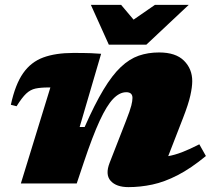

<svg xmlns="http://www.w3.org/2000/svg" viewBox="-20 -752 868 787"><path d="M48 -316.5 24.5 -322.5Q42.5 -406 74.8 -452Q107 -498 157.5 -516.5Q208 -535 280 -535Q303 -535 319.5 -534.8Q336 -534.5 353.2 -534Q370.5 -533.5 394.5 -531.5L306.5 -231.5H327Q368 -324.5 404 -384.2Q440 -444 475.2 -477.2Q510.5 -510.5 548.8 -523.8Q587 -537 632 -537Q700.5 -537 734.2 -503.2Q768 -469.5 768 -419.5Q768 -395.5 760.2 -360.5Q752.5 -325.5 730.5 -269L669.5 -112Q695.5 -116.5 725.8 -128Q756 -139.5 797 -160.5L824 -112.5Q762 -61.5 708 -33.8Q654 -6 604.5 4.5Q555 15 506.5 15Q456.5 15 433.5 -10.8Q410.5 -36.5 429.5 -85L496 -255.5Q513.5 -300 518.2 -319.2Q523 -338.5 523 -350.5Q523 -374 497.5 -374Q470 -374 443.8 -346.8Q417.5 -319.5 388.5 -256.8Q359.5 -194 323.5 -86.5L294.5 0H65.5L186.5 -393.5H179Q146.5 -393.5 125.5 -389Q104.5 -384.5 87.2 -368.2Q70 -352 48 -316.5ZM753.5 -732 580 -569H426L352.5 -732H476.5L527.5 -671.5L615 -732Z"/></svg>

Font: Newsreader Caption ExtraBold
Style: Italic
Weight: 800
Italic angle: -17°
Designer: Hugues Gentile
Foundry: Production Type
Version: Version 1.001